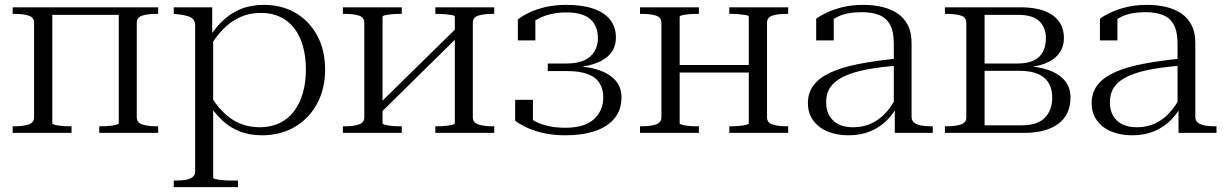

<svg xmlns="http://www.w3.org/2000/svg" viewBox="-20 -546 5037 789"><path d="M120 -64V-452Q120 -475 97 -482Q74 -489 40 -489H32V-516H195V-39Q195 -36 206 -33Q217 -30 233.5 -28.5Q250 -27 266 -27H274V0H32V-27H40Q74 -27 97 -34.5Q120 -42 120 -64ZM468 -40V-516H630V-489H622Q588 -489 565 -482Q542 -475 542 -452V-64Q542 -42 565 -34.5Q588 -27 622 -27H630V0H388V-27H396Q411 -27 428 -28.5Q445 -30 456.5 -33Q468 -36 468 -40ZM161 -485V-516H509V-485Z M958 223H694V196H701Q725 196 743 193Q761 190 771.5 181.5Q782 173 782 159V-443Q782 -457 775 -465.5Q768 -474 753.5 -479Q739 -484 714 -487L694 -489V-516H852V-396L856 -391V184Q856 188 868 190.5Q880 193 897 194.5Q914 196 929 196H958ZM1057 10Q1006 10 965 -6Q924 -22 891 -53.5Q858 -85 830 -131L838 -165Q864 -119 895.5 -87Q927 -55 965 -39Q1003 -23 1047 -23Q1093 -23 1128.5 -40Q1164 -57 1188 -88.5Q1212 -120 1224.5 -163.5Q1237 -207 1237 -260Q1237 -313 1225 -356Q1213 -399 1189.5 -429.5Q1166 -460 1131.5 -476.5Q1097 -493 1052 -493Q1005 -493 966.5 -475.5Q928 -458 896 -425Q864 -392 837 -345L830 -378Q859 -425 892.5 -458Q926 -491 968.5 -508.5Q1011 -526 1064 -526Q1138 -526 1194.5 -493Q1251 -460 1283.5 -400Q1316 -340 1316 -260Q1316 -181 1283 -120Q1250 -59 1191.5 -24.5Q1133 10 1057 10Z M1477 -64V-452Q1477 -475 1454.5 -482Q1432 -489 1397 -489H1389V-516H1631V-489H1623Q1607 -489 1590.5 -487.5Q1574 -486 1563 -483.5Q1552 -481 1552 -477V-39Q1552 -36 1563 -33Q1574 -30 1590.5 -28.5Q1607 -27 1623 -27H1631V0H1389V-27H1397Q1432 -27 1454.5 -34.5Q1477 -42 1477 -64ZM1849 -39V-477Q1849 -482 1837.5 -484Q1826 -486 1809 -487.5Q1792 -489 1777 -489H1769V-516H2011V-489H2003Q1969 -489 1946 -482Q1923 -475 1923 -452V-64Q1923 -42 1946 -34.5Q1969 -27 2003 -27H2011V0H1769V-27H1777Q1792 -27 1809 -28.5Q1826 -30 1837.5 -33Q1849 -36 1849 -39ZM1550 -88 1525 -106 1851 -426 1875 -408Z M2303 -21Q2382 -21 2420.5 -56Q2459 -91 2459 -146Q2459 -181 2443 -205.5Q2427 -230 2394 -242Q2361 -254 2309 -254H2231V-285H2307Q2353 -285 2381.5 -298.5Q2410 -312 2423.5 -335.5Q2437 -359 2437 -389Q2437 -439 2406 -467Q2375 -495 2307 -495Q2268 -495 2235.5 -486Q2203 -477 2180 -462.5Q2157 -448 2145 -430Q2142 -437 2144.5 -445Q2147 -453 2152.5 -460Q2158 -467 2165.5 -471Q2173 -475 2180 -476V-380H2108V-466Q2124 -479 2152 -493Q2180 -507 2219.5 -516.5Q2259 -526 2307 -526Q2374 -526 2419.5 -510Q2465 -494 2488 -464Q2511 -434 2511 -391Q2511 -352 2488 -325Q2465 -298 2421.5 -283.5Q2378 -269 2318 -268L2353 -283V-258L2331 -274Q2375 -274 2412 -266Q2449 -258 2476.5 -242Q2504 -226 2519 -202.5Q2534 -179 2534 -147Q2534 -95 2505.5 -60Q2477 -25 2425 -7.5Q2373 10 2303 10Q2252 10 2211.5 0.5Q2171 -9 2142 -23Q2113 -37 2097 -50V-136H2170V-40Q2162 -41 2154.5 -45Q2147 -49 2141.5 -56Q2136 -63 2133.5 -71Q2131 -79 2134 -86Q2146 -68 2169.5 -53Q2193 -38 2227 -29.5Q2261 -21 2303 -21Z M2698 -64V-452Q2698 -475 2675 -482Q2652 -489 2618 -489H2610V-516H2852V-489H2844Q2828 -489 2811.5 -487.5Q2795 -486 2784 -483.5Q2773 -481 2773 -477V-39Q2773 -36 2784 -33Q2795 -30 2811.5 -28.5Q2828 -27 2844 -27H2852V0H2610V-27H2618Q2652 -27 2675 -34.5Q2698 -42 2698 -64ZM3057 -39V-477Q3057 -482 3045.5 -484Q3034 -486 3017 -487.5Q3000 -489 2986 -489H2977V-516H3219V-489H3211Q3177 -489 3154.5 -482Q3132 -475 3132 -452V-64Q3132 -42 3154.5 -34.5Q3177 -27 3211 -27H3219V0H2977V-27H2986Q3000 -27 3017 -28.5Q3034 -30 3045.5 -33Q3057 -36 3057 -39ZM2740 -248V-279H3091V-248Z M3673 -306V-277Q3610 -272 3561.5 -264Q3513 -256 3478 -244Q3443 -232 3420 -215.5Q3397 -199 3386 -177Q3375 -155 3375 -125Q3375 -93 3388.5 -70Q3402 -47 3426.5 -35Q3451 -23 3485 -23Q3529 -23 3563.5 -40Q3598 -57 3623 -86Q3648 -115 3665 -149L3672 -119Q3654 -81 3625 -52Q3596 -23 3556.5 -6.5Q3517 10 3467 10Q3420 10 3382.5 -5Q3345 -20 3322.5 -50Q3300 -80 3300 -122Q3300 -165 3323.5 -196Q3347 -227 3394 -248.5Q3441 -270 3511 -283.5Q3581 -297 3673 -306ZM3657 0V-105H3653V-366Q3653 -415 3638 -443.5Q3623 -472 3593.5 -484Q3564 -496 3521 -496Q3461 -496 3423 -477.5Q3385 -459 3362 -430Q3363 -442 3366.5 -451.5Q3370 -461 3376 -468Q3382 -475 3390 -478.5Q3398 -482 3406 -482V-380H3334V-469Q3350 -481 3377 -494Q3404 -507 3442 -516.5Q3480 -526 3528 -526Q3569 -526 3605 -517.5Q3641 -509 3668 -491Q3695 -473 3710.5 -443Q3726 -413 3726 -370V-66Q3726 -51 3736 -42.5Q3746 -34 3764 -30.5Q3782 -27 3805 -27H3813V0Z M3863 -516H4173Q4260 -516 4306 -483Q4352 -450 4352 -390Q4352 -352 4331 -325Q4310 -298 4270.5 -283.5Q4231 -269 4175 -268L4205 -283L4207 -259L4187 -274Q4243 -274 4286.5 -259Q4330 -244 4354.5 -216Q4379 -188 4379 -146Q4379 -74 4328.5 -37Q4278 0 4189 0H3863V-27H3871Q3906 -27 3928.5 -34.5Q3951 -42 3951 -64V-452Q3951 -475 3928.5 -482Q3906 -489 3871 -489H3863ZM4026 -31H4178Q4244 -31 4274 -62.5Q4304 -94 4304 -145Q4304 -198 4271 -226.5Q4238 -255 4168 -255H4008V-285H4161Q4203 -285 4229 -298Q4255 -311 4266.5 -334.5Q4278 -358 4278 -388Q4278 -433 4251 -459Q4224 -485 4164 -485H4026Z M4839 -306V-277Q4776 -272 4727.5 -264Q4679 -256 4644 -244Q4609 -232 4586 -215.5Q4563 -199 4552 -177Q4541 -155 4541 -125Q4541 -93 4554.5 -70Q4568 -47 4592.5 -35Q4617 -23 4651 -23Q4695 -23 4729.5 -40Q4764 -57 4789 -86Q4814 -115 4831 -149L4838 -119Q4820 -81 4791 -52Q4762 -23 4722.5 -6.5Q4683 10 4633 10Q4586 10 4548.5 -5Q4511 -20 4488.5 -50Q4466 -80 4466 -122Q4466 -165 4489.5 -196Q4513 -227 4560 -248.5Q4607 -270 4677 -283.5Q4747 -297 4839 -306ZM4823 0V-105H4819V-366Q4819 -415 4804 -443.5Q4789 -472 4759.5 -484Q4730 -496 4687 -496Q4627 -496 4589 -477.5Q4551 -459 4528 -430Q4529 -442 4532.5 -451.5Q4536 -461 4542 -468Q4548 -475 4556 -478.5Q4564 -482 4572 -482V-380H4500V-469Q4516 -481 4543 -494Q4570 -507 4608 -516.5Q4646 -526 4694 -526Q4735 -526 4771 -517.5Q4807 -509 4834 -491Q4861 -473 4876.5 -443Q4892 -413 4892 -370V-66Q4892 -51 4902 -42.5Q4912 -34 4930 -30.5Q4948 -27 4971 -27H4979V0Z"/></svg>

Font: Roboto Serif 120pt Expanded Light
Style: Regular
Weight: 300
Width: 7
Designer: Greg Gazdowicz
Foundry: Commercial Type
Version: Version 1.008